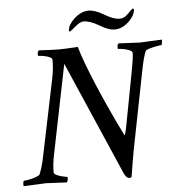

<svg xmlns="http://www.w3.org/2000/svg" viewBox="-56 -865 858 925"><g transform="rotate(-5 373.0 -402.0)"><path d="M533.2 7.8Q519.5 7.8 507.8 -14.6Q506.8 -15.6 267.6 -567.4L180.7 -137.7Q170.9 -91.8 170.9 -50.8Q170.9 -43 186.5 -36.1Q202.1 -29.3 217.8 -26.4L234.4 -23.4Q236.3 -23.4 236.3 -18.6Q236.3 -8.8 231.4 2.9Q186.5 1 161.1 -0.5Q135.7 -2 129.9 -2L22.5 2.9Q20.5 1 20.5 -4.9Q20.5 -23.4 27.3 -23.4Q35.2 -23.4 52.2 -26.9Q69.3 -30.3 85 -36.1Q100.6 -42 102.5 -46.9Q107.4 -57.6 114.7 -81.1Q122.1 -104.5 128.9 -140.6L204.1 -503.9Q212.9 -546.9 212.9 -591.8Q212.9 -599.6 200.7 -605Q188.5 -610.4 172.9 -613.3Q157.2 -616.2 146.5 -616.2Q144.5 -616.2 144.5 -623Q144.5 -638.7 151.4 -642.6Q189.5 -640.6 213.9 -639.6Q238.3 -638.7 248 -638.7Q256.8 -638.7 279.8 -639.6Q302.7 -640.6 339.8 -642.6Q347.7 -613.3 366.2 -563Q384.8 -512.7 411.1 -450.2Q437.5 -387.7 467.8 -322.3Q498 -256.8 527.3 -198.2Q531.2 -208 533.7 -218.3Q536.1 -228.5 538.1 -238.3L587.9 -501Q593.8 -532.2 597.2 -555.2Q600.6 -578.1 600.6 -590.8Q600.6 -598.6 587.4 -604.5Q574.2 -610.4 558.1 -613.3Q542 -616.2 532.2 -616.2Q530.3 -616.2 530.3 -623Q530.3 -638.7 537.1 -642.6L639.6 -637.7Q646.5 -637.7 673.3 -639.2Q700.2 -640.6 746.1 -642.6Q746.1 -616.2 740.2 -616.2Q734.4 -616.2 716.3 -612.8Q698.2 -609.4 682.1 -604.5Q666 -599.6 664.1 -594.7Q657.2 -579.1 651.4 -556.6Q645.5 -534.2 639.6 -503.9L566.4 -132.8Q563.5 -117.2 560.1 -98.1Q556.6 -79.1 552.7 -54.7Q548.8 -30.3 546.4 -15.6Q543.9 -1 543 3.9Q539.1 7.8 533.2 7.8ZM524.4 -710.9Q494.1 -710.9 451.2 -737.3Q408.2 -762.7 377 -762.7Q361.3 -762.7 335.9 -741.2Q310.5 -719.7 308.6 -719.7Q300.8 -719.7 305.7 -736.3Q308.6 -751 328.1 -773.4Q366.2 -812.5 406.2 -812.5Q436.5 -812.5 479.5 -787.1Q522.5 -760.7 552.7 -760.7Q570.3 -760.7 583.5 -771.5Q596.7 -782.2 606.4 -793Q616.2 -803.7 620.1 -803.7Q627.9 -803.7 623 -787.1Q620.1 -771.5 600.6 -749Q565.4 -710.9 524.4 -710.9Z"/></g></svg>

Font: Crimson Text
Style: Italic
Weight: 400
Italic angle: -11°
Designer: Sebastian Kosch
Foundry: Sebastian Kosch
Version: Version 1.100; ttfautohint (v1.8.4)